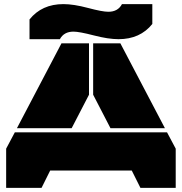

<svg xmlns="http://www.w3.org/2000/svg" viewBox="-20 -910 881 930"><path d="M411.1 -700.2V-451.2L327.1 -289.1H62L277.8 -700.2ZM9.8 0V-189.9L51.8 -269H789.1L831.1 -189.9V0H660.2L618.2 -84H223.1L181.2 0ZM123 -720.2V-815.9Q182.6 -890.1 287.1 -890.1Q336.4 -890.1 406 -871.6Q475.6 -853 504.9 -853Q551.3 -853 570.8 -890.1H717.8V-793.9Q658.7 -720.2 554.2 -720.2Q504.9 -720.2 434.3 -738.5Q363.8 -756.8 335.9 -756.8Q289.6 -756.8 270 -720.2ZM431.2 -451.2V-700.2H563L778.8 -289.1H515.1Z"/></svg>

Font: Nastup Basic
Style: Regular
Weight: 400
Designer: Maksym Kobuzan
Foundry: Zakznak
Version: Version 1.020;FEAKit 1.0